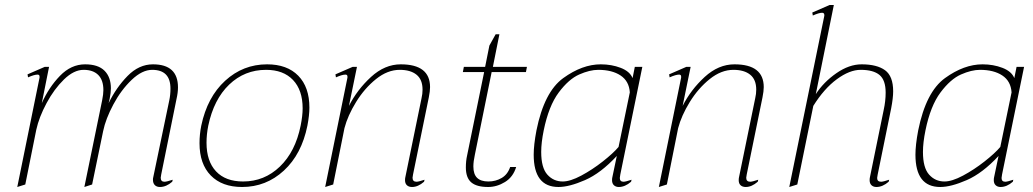

<svg xmlns="http://www.w3.org/2000/svg" viewBox="-20 -737 4128 767"><path d="M624 -40Q622 -30 622 -27Q622 -11 637 -11Q646 -11 670 -19L668 -11Q644 10 619 10Q606 10 598.5 2.5Q591 -5 591 -19Q591 -25 592 -28L656 -335Q661 -358 661 -383Q661 -458 588 -458Q548 -458 506 -418Q464 -378 433 -320Q402 -262 392 -213L348 0L317 10L388 -336Q393 -361 393 -377Q393 -417 372.5 -437.5Q352 -458 314 -458Q275 -458 235.5 -419.5Q196 -381 166 -325Q136 -269 125 -219L81 0L49 10L138 -427V-431Q138 -439 130 -439Q117 -439 92 -428L90 -440L159 -470H176L147 -325Q175 -388 219.5 -434Q264 -480 320 -480Q372 -480 397.5 -454.5Q423 -429 423 -384Q423 -367 418 -342L414 -325Q444 -387 489.5 -433.5Q535 -480 591 -480Q691 -480 691 -388Q691 -367 685 -341Z M777 -165Q777 -200 784 -235Q808 -349 879.5 -414.5Q951 -480 1047 -480Q1127 -480 1171.5 -434.5Q1216 -389 1216 -307Q1216 -277 1208 -235Q1185 -121 1114 -55.5Q1043 10 947 10Q867 10 822 -36Q777 -82 777 -165ZM1181 -235Q1189 -275 1189 -304Q1189 -377 1150.5 -417.5Q1112 -458 1043 -458Q957 -458 895.5 -399Q834 -340 812 -235Q805 -200 805 -167Q805 -93 843 -52.5Q881 -12 951 -12Q1036 -12 1098 -71.5Q1160 -131 1181 -235Z M1630 -40Q1628 -30 1628 -27Q1628 -11 1644 -11Q1652 -11 1676 -19L1674 -11Q1650 10 1626 10Q1613 10 1605.5 3Q1598 -4 1598 -17Q1598 -24 1599 -28L1664 -345Q1668 -362 1668 -379Q1668 -419 1644 -438.5Q1620 -458 1577 -458Q1528 -458 1482 -421Q1436 -384 1402.5 -329.5Q1369 -275 1356 -225L1311 0L1279 10L1368 -427V-431Q1368 -439 1360 -439Q1347 -439 1322 -428L1320 -440L1389 -470H1406L1374 -314Q1407 -379 1462 -429.5Q1517 -480 1581 -480Q1698 -480 1698 -389Q1698 -373 1693 -348Z M1877 -119Q1871 -92 1871 -72Q1871 -41 1886 -26.5Q1901 -12 1931 -12Q1960 -12 1984 -26Q2008 -40 2018 -70H2042Q2030 -30 1997.5 -10Q1965 10 1930 10Q1884 10 1862.5 -8.5Q1841 -27 1841 -68Q1841 -94 1846 -116L1914 -449H1829L1833 -470H1918L1935 -555L1960 -600H1975L1949 -470H2085L2081 -449H1944Z M2112 -119Q2112 -158 2123 -216Q2154 -370 2230 -425Q2306 -480 2380 -480Q2423 -480 2459.5 -466Q2496 -452 2507 -425L2516 -470H2546L2458 -40Q2456 -30 2456 -26Q2456 -11 2471 -11Q2479 -11 2503 -19L2501 -11Q2477 10 2452 10Q2440 10 2432.5 3Q2425 -4 2425 -17Q2425 -24 2426 -28L2444 -114Q2380 -45 2317 -17.5Q2254 10 2211 10Q2112 10 2112 -119ZM2451 -150 2496 -368Q2493 -413 2459 -435.5Q2425 -458 2370 -458Q2336 -458 2294 -439.5Q2252 -421 2212 -367.5Q2172 -314 2152 -216Q2142 -167 2142 -130Q2142 -67 2166.5 -39.5Q2191 -12 2228 -12Q2258 -12 2302 -35.5Q2346 -59 2388 -92Q2430 -125 2451 -150Z M2963 -40Q2961 -30 2961 -27Q2961 -11 2977 -11Q2985 -11 3009 -19L3007 -11Q2983 10 2959 10Q2946 10 2938.5 3Q2931 -4 2931 -17Q2931 -24 2932 -28L2997 -345Q3001 -362 3001 -379Q3001 -419 2977 -438.5Q2953 -458 2910 -458Q2861 -458 2815 -421Q2769 -384 2735.5 -329.5Q2702 -275 2689 -225L2644 0L2612 10L2701 -427V-431Q2701 -439 2693 -439Q2680 -439 2655 -428L2653 -440L2722 -470H2739L2707 -314Q2740 -379 2795 -429.5Q2850 -480 2914 -480Q3031 -480 3031 -389Q3031 -373 3026 -348Z M3486 -39Q3484 -29 3484 -26Q3484 -11 3500 -11Q3508 -11 3532 -19L3530 -11Q3506 10 3481 10Q3469 10 3461.5 3Q3454 -4 3454 -17Q3454 -24 3455 -28L3510 -297Q3518 -333 3518 -367Q3518 -417 3493.5 -437.5Q3469 -458 3418 -458Q3374 -458 3323 -420.5Q3272 -383 3229 -314L3165 0L3133 10L3273 -674V-677Q3273 -686 3264 -686Q3252 -686 3227 -675L3225 -687L3294 -717H3311L3239 -361Q3270 -409 3321 -444.5Q3372 -480 3422 -480Q3483 -480 3515.5 -456.5Q3548 -433 3548 -372Q3548 -346 3540 -304Z M3637 -119Q3637 -158 3648 -216Q3679 -370 3755 -425Q3831 -480 3905 -480Q3948 -480 3984.5 -466Q4021 -452 4032 -425L4041 -470H4071L3983 -40Q3981 -30 3981 -26Q3981 -11 3996 -11Q4004 -11 4028 -19L4026 -11Q4002 10 3977 10Q3965 10 3957.5 3Q3950 -4 3950 -17Q3950 -24 3951 -28L3969 -114Q3905 -45 3842 -17.5Q3779 10 3736 10Q3637 10 3637 -119ZM3976 -150 4021 -368Q4018 -413 3984 -435.5Q3950 -458 3895 -458Q3861 -458 3819 -439.5Q3777 -421 3737 -367.5Q3697 -314 3677 -216Q3667 -167 3667 -130Q3667 -67 3691.5 -39.5Q3716 -12 3753 -12Q3783 -12 3827 -35.5Q3871 -59 3913 -92Q3955 -125 3976 -150Z"/></svg>

Font: Taviraj Thin
Style: Italic
Weight: 250
Italic angle: -12°
Designer: Katatrad Team
Foundry: CadsonDemak
Version: Version 1.001